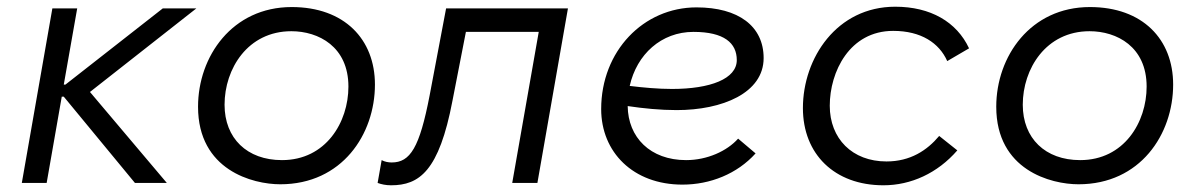

<svg xmlns="http://www.w3.org/2000/svg" viewBox="-20 -545 3570 572"><path d="M45 0H119L164 -257H170L382 0H477L248 -271L565 -520H465L175 -293H170L210 -520H136Z M815 4C999 4 1097 -145 1097 -293C1097 -428 1006 -524 849 -524C672 -524 570 -377 570 -227C570 -38 733 4 815 4ZM820 -68C716 -68 649 -133 649 -233C649 -340 718 -452 848 -452C929 -452 1018 -406 1018 -287C1018 -181 951 -68 820 -68Z M1145 7C1229 7 1288 -35 1328 -245L1368 -450H1585L1506 0H1581L1672 -520H1309L1260 -261C1230 -105 1202 -61 1147 -61C1137 -61 1126 -63 1117 -68L1105 0C1116 4 1129 7 1145 7Z M2013 5C2096 5 2176 -27 2231 -88L2179 -132C2146 -95 2087 -68 2024 -68C1917 -68 1851 -136 1850 -229C1897 -222 1947 -217 1996 -217C2132 -217 2255 -268 2255 -372C2255 -467 2180 -523 2055 -523C1897 -523 1771 -393 1771 -220C1771 -92 1866 5 2013 5ZM1856 -289C1877 -383 1950 -450 2046 -450C2137 -450 2175 -417 2175 -366C2175 -310 2096 -280 1982 -280C1941 -280 1897 -284 1856 -289Z M2612 7C2694 7 2773 -29 2832 -97L2778 -140C2742 -97 2692 -64 2621 -64C2519 -64 2452 -132 2452 -230C2452 -331 2511 -453 2641 -453C2724 -453 2778 -417 2802 -363L2867 -401C2830 -480 2752 -525 2647 -525C2473 -525 2372 -372 2372 -223C2372 -86 2466 7 2612 7Z M3193 4C3377 4 3475 -145 3475 -293C3475 -428 3384 -524 3227 -524C3050 -524 2948 -377 2948 -227C2948 -38 3111 4 3193 4ZM3198 -68C3094 -68 3027 -133 3027 -233C3027 -340 3096 -452 3226 -452C3307 -452 3396 -406 3396 -287C3396 -181 3329 -68 3198 -68Z"/></svg>

Font: Fixel Display
Style: Italic
Weight: 400
Italic angle: -10°
Designer: AlfaBravo + MacPaw
Foundry: Kyrylo Tkachov, Marchela Mozhyna, Serhii Makarenko, Maria Weinstein, Zakhar Kryvoshyya
Version: Version 1.210;Glyphs 3.2 (3217)